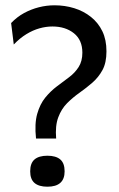

<svg xmlns="http://www.w3.org/2000/svg" viewBox="-20 -693 448 725"><path d="M116 -170Q110 -226 120.5 -263Q131 -300 151 -324.5Q171 -349 195 -367Q219 -385 241 -401.5Q263 -418 277 -440Q291 -462 291 -494Q291 -542 259 -567.5Q227 -593 178 -593Q154 -593 129 -586Q104 -579 79.5 -564Q55 -549 32 -525L22 -606Q44 -629 70.5 -643.5Q97 -658 126.5 -665.5Q156 -673 186 -673Q225 -673 260.5 -662Q296 -651 323.5 -629Q351 -607 366.5 -575Q382 -543 382 -499Q382 -456 367 -428.5Q352 -401 329 -381Q306 -361 280.5 -343Q255 -325 233.5 -303.5Q212 -282 200 -250Q188 -218 192 -170ZM159 12Q127 12 110.5 -2Q94 -16 94 -46Q94 -77 110.5 -91Q127 -105 159 -105Q191 -105 207.5 -91Q224 -77 224 -46Q224 12 159 12Z"/></svg>

Font: Bricolage Grotesque 48pt Condensed ExtraBold
Style: Regular
Weight: 400
Version: Version 1.000;gftools[0.9.30]